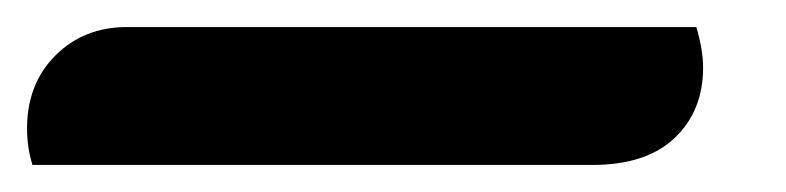

<svg xmlns="http://www.w3.org/2000/svg" viewBox="-59 19 581 142"><path d="M461 69Q461 101 440 121Q419 141 379 141H-35Q-39 128 -39 114Q-39 81 -18 60Q3 39 35 39H456Q461 56 461 69Z"/></svg>

Font: Sansita ExtraBold Italic
Style: Regular
Weight: 800
Italic angle: -11°
Designer: Pablo Cosgaya
Foundry: Omnibus-Type
Version: Version 1.006